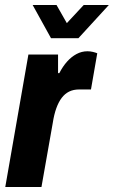

<svg xmlns="http://www.w3.org/2000/svg" viewBox="-20 -744 453 764"><path d="M1 0 93 -527H211V-453H216Q230 -480 247 -499Q264 -518 284.5 -529Q305 -540 328 -540Q339 -540 349.5 -537.5Q360 -535 367 -532L342 -388H295Q272 -388 255 -379.5Q238 -371 225.5 -354.5Q213 -338 204 -313Q195 -288 190 -255L145 0ZM413 -724 292 -592H183L110 -724H205L263 -622H218L313 -724Z"/></svg>

Font: Archivo Condensed ExtraBold
Style: Italic
Weight: 800
Width: 3
Italic angle: -10°
Designer: Hector Gatti
Foundry: Omnibus-Type
Version: Version 2.001